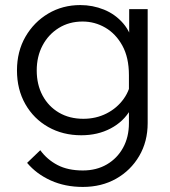

<svg xmlns="http://www.w3.org/2000/svg" viewBox="-20 -528 673 758"><path d="M563 -42Q563 31 529.5 88Q496 145 438.5 177.5Q381 210 307 210Q237 210 180.5 184.5Q124 159 87 115L139 65Q166 102 207 123.5Q248 145 307 145Q361 145 402 121Q443 97 466 55Q489 13 489 -42V-231Q489 -301 463 -348Q437 -395 395.5 -419Q354 -443 306 -443Q253 -443 212 -417.5Q171 -392 148 -348.5Q125 -305 125 -250Q125 -194 148 -151Q171 -108 212.5 -83.5Q254 -59 309 -59Q359 -59 400.5 -80Q442 -101 468.5 -138Q495 -175 499 -223L514 -203Q522 -142 495 -95Q468 -48 417 -21Q366 6 301 6Q228 6 170.5 -26.5Q113 -59 80 -117Q47 -175 47 -250Q47 -325 80.5 -383Q114 -441 170.5 -474.5Q227 -508 297 -508Q346 -508 390.5 -490Q435 -472 466.5 -435.5Q498 -399 508 -343H490V-492H563Z"/></svg>

Font: Wix Madefor Display
Style: Regular
Weight: 400
Designer: Dalton Maag Ltd
Foundry: Dalton Maag Ltd
Version: Version 3.100